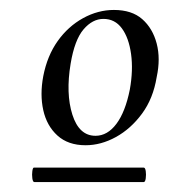

<svg xmlns="http://www.w3.org/2000/svg" viewBox="-20 -650 339 386"><path d="M152 -358Q117 -358 95.5 -377.5Q74 -397 67 -428.5Q60 -460 67 -497Q75 -538 96 -567.5Q117 -597 147 -613.5Q177 -630 209 -630Q245 -630 266 -611.5Q287 -593 295 -562.5Q303 -532 295 -495Q288 -452 265.5 -421.5Q243 -391 213 -374.5Q183 -358 152 -358ZM49 -284Q46 -284 45 -291.5Q44 -299 45 -306Q46 -313 48 -313H269Q272 -313 273 -306Q274 -299 273 -291.5Q272 -284 269 -284ZM172 -377Q196 -377 214 -401Q232 -425 241 -470Q248 -509 243.5 -541.5Q239 -574 225 -593Q211 -612 188 -612Q166 -612 148 -591Q130 -570 122 -522Q112 -462 125.5 -419.5Q139 -377 172 -377Z"/></svg>

Font: Cormorant Infant Light SemiBold
Style: Italic
Weight: 600
Italic angle: -10°
Version: Version 4.001